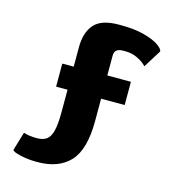

<svg xmlns="http://www.w3.org/2000/svg" viewBox="-117 -822 923 1006"><g transform="rotate(15 344.5 -319.0)"><path d="M40 54 70 -46Q99 -36 142 -36Q175 -36 194.5 -50Q214 -64 223 -100Q232 -136 232 -202V-323H170V-448H232V-554Q232 -633 270.5 -677.5Q309 -722 404 -722H414Q490 -722 543 -707.5Q596 -693 622.5 -674Q649 -655 649 -642L589 -546Q569 -567 538.5 -581.5Q508 -596 472 -596H462Q437 -596 425.5 -586.5Q414 -577 414 -556V-449H542V-323H414V-202Q414 -47 353 18.5Q292 84 179 84H169Q125 84 82.5 74Q40 64 40 54Z"/></g></svg>

Font: Gold Bold
Style: Regular
Weight: 400
Designer: jaiki
Version: Version 1.000